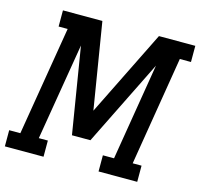

<svg xmlns="http://www.w3.org/2000/svg" viewBox="-123 -850 1005 964"><g transform="rotate(15 379.5 -367.5)"><path d="M-17 0V-84H41L135 -651H88V-735H293L366 -288L587 -735H776V-651H718L625 -84H671V0H470V-84H528L611 -588L390 -141H294L221 -588L137 -84H184V0Z"/></g></svg>

Font: Iosevka Etoile Medium Oblique
Style: Regular
Weight: 500
Italic angle: -9°
Designer: Belleve Invis
Foundry: Belleve Invis
Version: Version 15.5.2; ttfautohint (v1.8.4)